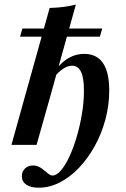

<svg xmlns="http://www.w3.org/2000/svg" viewBox="-20 -651 568 863"><path d="M89.5 -208.1 203.2 -615.3Q236.3 -616.1 265.3 -619.8Q294.4 -623.4 321 -630.6L203.2 -208.1ZM31.5 0 89.5 -208.1H203.2L144.4 0ZM154 192.7Q117.7 192.7 98 179Q78.2 165.3 78.2 141.1Q78.2 120.2 92.3 106.5Q106.5 92.7 129 92.7Q141.9 92.7 152.4 97.6Q162.9 102.4 171.4 108.9Q179.8 115.3 187.1 121.8Q194.4 128.2 201.6 133.1Q208.9 137.9 216.1 137.9Q234.7 137.9 254.4 114.5Q274.2 91.1 292.3 52Q310.5 12.9 325 -36.7Q339.5 -86.3 348.4 -139.5Q357.3 -192.7 357.3 -243.5Q357.3 -301.6 344 -328.6Q330.6 -355.6 304 -355.6Q266.1 -355.6 222.6 -303.2L232.3 -340.3Q260.5 -375 291.5 -391.9Q322.6 -408.9 358.1 -408.9Q414.5 -408.9 442.7 -367.7Q471 -326.6 471 -244.4Q471 -177.4 453.6 -113.3Q436.3 -49.2 405.6 6Q375 61.3 335.1 103.2Q295.2 145.2 248.8 169Q202.4 192.7 154 192.7ZM70.2 -486.3 80.6 -522.6H439.5L429 -486.3Z"/></svg>

Font: Playfair 9pt
Style: Bold Italic
Weight: 700
Italic angle: -15.6°
Designer: Claus Eggers Sørensen
Foundry: Claus Eggers Sørensen
Version: Version 2.203